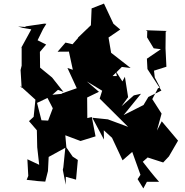

<svg xmlns="http://www.w3.org/2000/svg" viewBox="-20 -957 1036 1073"><path d="M228 -825 119 -809C119 -809 126 -806 126 -806C126 -806 81 -809 81 -809L108 -801L155 -793L96 -685L101 -696V-590L95 -566L101 -465L92 -478L178 -400L168 -304L142 -280L186 -229L188 -134L199 -36L133 -67L138 26L129 48L191 55L233 58L248 -1L252 -80L345 -131L334 -22L331 -8L347 75L348 31L405 47L415 -63L386 -82L351 -133L345 -201L430 -169L514 -195L493 -303L468 -297L467 -412L533 -444L465 -502L551 -450L537 -406C590 -353 643 -301 696 -248L583 -290L496 -299L561 -177L560 -229L606 -187L665 -61L719 -108L765 20L749 44L781 96L801 59H869C837 23 807 -15 778 -53L805 -77L892 -49L924 -83L975 -171L884 -279L857 -227L883 -322L831 -403L863 -464L875 -467L845 -524L834 -620L815 -554L910 -584L905 -687L906 -780L912 -784L795 -788L803 -783L802 -748L839 -687L879 -682L801 -629L804 -571L882 -451L809 -415L782 -370L671 -314L768 -433L728 -424L659 -363L696 -414L678 -528L664 -502L627 -560L633 -532H609L661 -583L710 -577L601 -662L586 -750L567 -734L652 -792L614 -824L561 -937L492 -910L488 -816L416 -747L418 -702L346 -719L302 -668L427 -669L419 -748L362 -683L387 -567L357 -577L409 -464L323 -434L330 -433L238 -424L275 -352L249 -283L187 -286L215 -272L187 -382L261 -417L304 -455L335 -443L271 -524L204 -579L203 -667L238 -708L190 -732L221 -795L239 -824Z"/></svg>

Font: Hussar Lance
Style: ExBd
Weight: 700
Foundry: Cannot Into Space Fonts, PlusOne Fonts
Version: Version 2.270